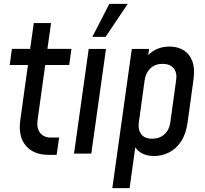

<svg xmlns="http://www.w3.org/2000/svg" viewBox="-20 -800 1066 1000"><path d="M232.5 6.5H275L288 -83.5H245.5Q208 -83.5 189 -108Q170 -132.5 175.5 -173L215.5 -461.5H340.5L352 -545.5H227L246 -680H156L137 -545.5H42L30.5 -461.5H125.5L85.5 -173Q74 -90 114.2 -41.8Q154.5 6.5 232.5 6.5Z M365.5 0H455.5L532 -545H442ZM461 -608H530L645.5 -780H549.5Z M565 180H655L684.5 -32.5Q716 12.5 782.5 12.5Q823 12.5 859.5 -5.5Q896 -23.5 922.2 -62.2Q948.5 -101 957 -162L987.5 -383.5Q996 -444 981.2 -482.2Q966.5 -520.5 935.2 -539Q904 -557.5 863 -557.5Q796 -557.5 752 -513L756.5 -545H666.5ZM772.5 -77.5Q733 -77.5 715.5 -101.2Q698 -125 703 -161.5L733.5 -383.5Q739 -420.5 763.2 -444Q787.5 -467.5 826.5 -467.5Q865.5 -467.5 884.2 -444.5Q903 -421.5 897.5 -383.5L867 -162Q862 -124 836.5 -100.8Q811 -77.5 772.5 -77.5Z"/></svg>

Font: Mohave Medium
Style: Italic
Weight: 500
Italic angle: -8°
Designer: Gumpita Rahayu
Foundry: Tokotype
Version: Version 2.002; ttfautohint (v1.8.3)